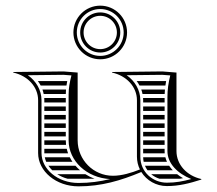

<svg xmlns="http://www.w3.org/2000/svg" viewBox="-20 -655 770 680"><path d="M335 -599C367.6 -599 394 -572.6 394 -540C394 -507.4 367.6 -481 335 -481C302.4 -481 276 -507.4 276 -540C276 -572.6 302.4 -599 335 -599ZM335 -635C282.6 -635 240 -592.4 240 -540C240 -487.6 282.6 -445 335 -445C387.4 -445 430 -487.6 430 -540C430 -592.4 387.4 -635 335 -635ZM335 -611C295.8 -611 264 -579.2 264 -540C264 -500.8 295.8 -469 335 -469C374.2 -469 406 -500.8 406 -540C406 -579.2 374.2 -611 335 -611ZM335 -623C380.8 -623 418 -585.8 418 -540C418 -494.2 380.8 -457 335 -457C289.2 -457 252 -494.2 252 -540C252 -585.8 289.2 -623 335 -623ZM219.3 -22H314.7C303.2 -26.3 292.4 -31.7 282.4 -38H182.7C193.4 -31.1 205.7 -25.6 219.3 -22ZM143.7 -82H236.5C233 -87.1 229.9 -92.5 227.2 -98H138.6C139.7 -92.6 141.4 -87.2 143.7 -82ZM151.5 -68C155.3 -62.3 159.8 -57 164.9 -52H263.4C257.6 -57 252.2 -62.3 247.3 -68ZM137 -112H221.1C219.2 -117.2 217.6 -122.5 216.4 -128H137V-113C137 -112.7 137 -112.3 137 -112ZM137 -202H213V-218H137ZM137 -188V-172H213V-188ZM137 -158V-142H213.9C213.3 -147.2 213 -152.6 213 -158ZM137 -292H213V-308H136.7C136.9 -305.4 137 -302.7 137 -300ZM137 -278V-262H213V-278ZM137 -248V-232H213V-248ZM114 -368C117.8 -362.9 121.2 -357.6 124.1 -352H215.4C216.2 -357.4 217.1 -362.7 218.2 -368ZM130.3 -338C132.2 -332.8 133.7 -327.5 134.8 -322H213C213.1 -327.5 213.3 -332.8 213.8 -338ZM544.8 -22H617.4C621.1 -22.6 624.7 -23.3 628.2 -24C620.8 -28.3 613.8 -32.9 607.4 -38H515.5C524 -30.8 534 -25.4 544.8 -22ZM488.9 -82H571.3C568.9 -87.1 567.1 -92.5 565.7 -98H487C487.1 -92.5 487.8 -87.1 488.9 -82ZM493.3 -68C495.7 -62.3 498.8 -56.9 502.4 -52H591.9C587.1 -57 582.8 -62.4 579.1 -68ZM487 -202H563V-218H487ZM487 -188V-172H563V-188ZM487 -158V-142H563V-158ZM487 -128V-112H563.3C563.1 -114.6 563 -117.3 563 -120V-128ZM487 -292H563V-308H486.7C486.9 -305.4 487 -302.7 487 -300ZM487 -278V-262H563V-278ZM487 -248V-232H563V-248ZM464 -368C467.8 -362.9 471.2 -357.6 474.1 -352H565.8C566.5 -357.4 567.4 -362.7 568.4 -368ZM480.3 -338C482.2 -332.8 483.7 -327.5 484.8 -322H563.2C563.4 -327.4 563.8 -332.7 564.2 -338ZM255 -398 205 -402 27 -400V-398C77.9 -386.8 115 -347.8 115 -300V-113C115 -47.9 179.1 5 258 5C338.4 5 406.5 -14.9 480.5 -45.8C499.1 -16 532.7 4 571 4C614.6 4 651.1 -5.7 693 -19V-21C642 -32.2 605 -71.8 605 -120V-398L555 -402L377 -400V-398C427.9 -386.8 465 -347.8 465 -300V-100C465 -83.8 468.8 -68.5 475.5 -54.8C444.9 -42.6 411.1 -32.5 379.9 -32.5C311 -32.5 255 -88.7 255 -158ZM571 -8C521.5 -8 477 -45.5 477 -100V-300C477 -336.8 457 -368.7 428.6 -388.6L554.6 -390L583 -387.9C576.3 -361.1 573 -337.7 573 -310V-120C573 -75.4 609.4 -40.3 657.5 -20.9C627.7 -12.7 601.8 -8 571 -8ZM370.2 -20.8C334.2 -12 297.5 -7 258 -7C183.7 -7 127 -56.4 127 -113V-300C127 -336.8 107 -368.7 78.6 -388.6L204.6 -390L233 -387.9C227.1 -364.4 223 -344.1 223 -320V-158C223 -84.5 288 -24.8 370.2 -20.8Z"/></svg>

Font: SortefaxS02
Style: Medium
Weight: 500
Designer: gluk
Foundry: gluk
Version: Version 0.261